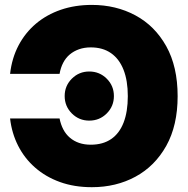

<svg xmlns="http://www.w3.org/2000/svg" viewBox="-20 -759 773 790"><path d="M357.9 11.2Q285.6 11.2 226.8 -10Q168 -31.2 124.3 -69.6Q80.6 -107.9 54.4 -159.7Q28.3 -211.4 21.5 -271.5H225.1Q230 -246.6 240.5 -226.6Q251 -206.5 267.6 -192.4Q284.2 -178.2 305.7 -170.9Q327.1 -163.6 353.5 -163.6Q403.3 -163.6 437.3 -186.8Q471.2 -210 488.5 -254.6Q505.9 -299.3 505.9 -363.3Q505.9 -427.2 488.3 -471.9Q470.7 -516.6 436.8 -540.3Q402.8 -564 353.5 -564Q327.1 -564 305.4 -556.4Q283.7 -548.8 267.1 -534.9Q250.5 -521 240 -500.7Q229.5 -480.5 225.1 -455.1H21.5Q28.8 -520 56.4 -572.3Q84 -624.5 127.9 -661.6Q171.9 -698.7 230.2 -718.8Q288.6 -738.8 357.9 -738.8Q457 -738.8 537.1 -695.8Q617.2 -652.8 664.1 -568.8Q710.9 -484.9 710.9 -363.3Q710.9 -242.7 664.1 -158.9Q617.2 -75.2 537.4 -32Q457.5 11.2 357.9 11.2ZM347.2 -262.7Q305.2 -262.7 275.6 -292.2Q246.1 -321.8 246.1 -363.8Q246.1 -405.8 275.6 -435.3Q305.2 -464.8 347.2 -464.8Q389.6 -464.8 419.2 -435.3Q448.7 -405.8 448.7 -363.8Q448.7 -321.8 419.2 -292.2Q389.6 -262.7 347.2 -262.7Z"/></svg>

Font: Inter 28pt Black
Style: Regular
Weight: 900
Designer: Rasmus Andersson
Foundry: rsms
Version: Version 4.001;git-66647c0bb